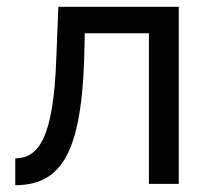

<svg xmlns="http://www.w3.org/2000/svg" viewBox="-20 -542 618 566"><path d="M25 4C153 3 218 -78 228 -363L230 -444H419V0H507V-522H152L146 -371C138 -133 93 -76 25 -75Z"/></svg>

Font: FIGSv2-sans-serif Medium
Style: Regular
Weight: 500
Designer: Matt McInerney, Pablo Impallari, Rodrigo Fuenzalida,Mirko Velimirovic
Foundry: Matt McInerney, Pablo Impallari, Rodrigo Fuenzalida
Version: Version 4.021;hotconv 1.0.109;makeotfexe 2.5.65596